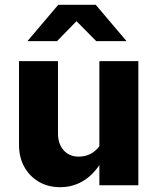

<svg xmlns="http://www.w3.org/2000/svg" viewBox="-20 -770 658 798"><path d="M230 8Q180 8 141.5 -14.5Q103 -37 81 -76.5Q59 -116 59 -168V-516H221V-215Q221 -172 244.5 -145.5Q268 -119 307 -119Q333 -119 354.5 -129.5Q376 -140 393 -162V-516H555V0H393V-84Q363 -39 321.5 -15.5Q280 8 230 8ZM380 -599 298 -682 217 -599H94L222 -750H378L506 -599Z"/></svg>

Font: Red Hat Text VF
Style: Regular
Weight: 300
Designer: Pentagram, MCKL
Foundry: Pentagram, MCKL
Version: Version 1.023